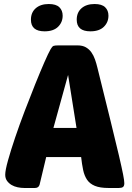

<svg xmlns="http://www.w3.org/2000/svg" viewBox="-20 -936 659 956"><path d="M366 -710Q391 -710 407.5 -700.5Q424 -691 435 -675.5Q446 -660 453 -640Q460 -620 465 -599Q505 -437 531 -332Q557 -227 572 -162.5Q587 -98 593 -67Q599 -36 599 -24Q599 -10 592.5 -5Q586 0 572 0H521Q478 0 452.5 -10.5Q427 -21 413.5 -41Q400 -61 394 -89.5Q388 -118 384 -154H210L177 -16Q172 0 154 0H101Q85 0 68 -3.5Q51 -7 37.5 -15Q24 -23 15 -35.5Q6 -48 6 -66Q6 -88 20 -138Q34 -188 55.5 -251.5Q77 -315 103.5 -384.5Q130 -454 155 -516Q180 -578 200.5 -625Q221 -672 232 -691Q240 -705 246.5 -707.5Q253 -710 271 -710ZM246 -299H361L319 -563ZM134 -838Q134 -874 158 -895Q182 -916 223 -916Q259 -916 275.5 -900Q292 -884 292 -858Q292 -825 269 -802.5Q246 -780 202 -780Q134 -780 134 -838ZM362 -838Q362 -874 386 -895Q410 -916 451 -916Q487 -916 503.5 -900Q520 -884 520 -858Q520 -825 497 -802.5Q474 -780 430 -780Q362 -780 362 -838Z"/></svg>

Font: PoetsenOne
Style: Regular
Weight: 400
Designer: Rodrigo Fuenzalida, Pablo Impallari
Foundry: Pablo Impallari, Rodrigo Fuenzalida
Version: Version 1.000; ttfautohint (v0.8) -G 200 -r 50